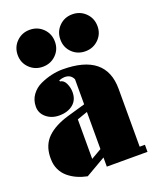

<svg xmlns="http://www.w3.org/2000/svg" viewBox="-141 -828 750 923"><g transform="rotate(-20 234.0 -366.5)"><path d="M248 -318.8V-446.8Q236.3 -474.1 204.1 -474.1Q191.9 -474.1 174.8 -467.8L176.8 -461.9Q195.3 -460 205.6 -438.2Q215.8 -416.5 215.8 -393.1Q215.8 -353 188.7 -331.1Q161.6 -309.1 118.2 -309.1Q79.6 -309.1 52.7 -331.3Q25.9 -353.5 25.9 -387.2Q25.9 -420.9 44.4 -446.5Q63 -472.2 92 -485.6Q121.1 -499 150.4 -505.6Q179.7 -512.2 207 -512.2Q429.2 -512.2 429.2 -332V-36.1H456.1V0H248V-46.9L146 12.2Q119.1 6.8 95.2 -3.7Q71.3 -14.2 51.3 -30.8Q31.2 -47.4 19.5 -71.8Q7.8 -96.2 7.8 -126V-138.2Q9.8 -198.2 47.9 -235.1Q85.9 -272 158.2 -293ZM194.8 -261.2V-59.1L248 -89.8V-279.8ZM28.8 -649.9Q28.8 -690.4 56.4 -717.8Q84 -745.1 124 -745.1Q164.1 -745.1 191.7 -717.8Q219.2 -690.4 219.2 -649.9Q219.2 -610.4 191.7 -583.3Q164.1 -556.2 124 -556.2Q84 -556.2 56.4 -583.3Q28.8 -610.4 28.8 -649.9ZM247.1 -649.9Q247.1 -690.4 274.4 -717.8Q301.8 -745.1 341.8 -745.1Q381.8 -745.1 409.4 -717.8Q437 -690.4 437 -649.9Q437 -610.4 409.4 -583.3Q381.8 -556.2 341.8 -556.2Q301.8 -556.2 274.4 -583Q247.1 -609.9 247.1 -649.9Z"/></g></svg>

Font: Lletraferida
Style: Heavy
Weight: 900
Designer: Josep Patau Bellart
Foundry: Josep Patau Bellart
Version: Version 1.000